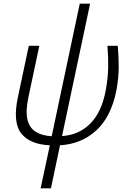

<svg xmlns="http://www.w3.org/2000/svg" viewBox="-20 -780 740 1040"><path d="M200 240 250 7Q141 2 94.5 -58Q48 -118 77 -254L136 -532H193L134 -254Q118 -178 128.5 -133Q139 -88 173 -66.5Q207 -45 260 -42L412 -760H468L316 -43Q408 -49 469.5 -111Q531 -173 553 -292Q565 -359 566 -414.5Q567 -470 562 -532H618Q623 -473 623 -416.5Q623 -360 611 -293Q583 -149 502.5 -74.5Q422 0 305 7L256 240Z"/></svg>

Font: Noto Sans Light
Style: Italic
Weight: 300
Italic angle: -12°
Designer: Monotype Design Team
Foundry: Monotype Imaging Inc.
Version: Version 2.013; ttfautohint (v1.8.4.7-5d5b)